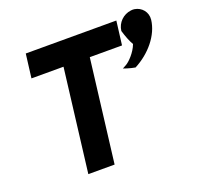

<svg xmlns="http://www.w3.org/2000/svg" viewBox="-129 -879 1064 1030"><g transform="rotate(-20 403.0 -364.0)"><path d="M805 -653C810 -696 780 -731 740 -737C733 -738 729 -738 720 -737C676 -732 639 -697 634 -651C644 -617 656 -586 669 -564C653 -520 613 -481 595 -471L573 -459L594 -452C609 -447 624 -444 639 -441C727 -487 795 -568 805 -653ZM111 -713 94 -577H277L205 10H355L427 -577H611L628 -713Z"/></g></svg>

Font: Bluebird
Style: SfBdObl
Weight: 700
Designer: Jasper
Foundry: Cannot Into Space Fonts
Version: Version 0.98